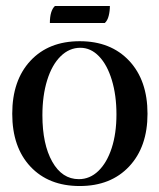

<svg xmlns="http://www.w3.org/2000/svg" viewBox="-20 -614 534 643"><path d="M21 -233Q21 -345 82 -410.5Q143 -476 247 -476Q351 -476 412.5 -410.5Q474 -345 474 -233Q474 -122 412.5 -56.5Q351 9 247 9Q143 9 82 -56Q21 -121 21 -233ZM370 -231Q370 -295 354.5 -346Q339 -397 311.5 -425.5Q284 -454 249 -454Q212 -454 183 -425.5Q154 -397 138 -345.5Q122 -294 122 -228Q122 -131 155 -72.5Q188 -14 244 -14Q281 -14 309.5 -41.5Q338 -69 354 -118Q370 -167 370 -231ZM164 -594H348Q348 -577 344 -561Q340 -545 331 -537H147Q147 -578 164 -594Z"/></svg>

Font: Katibeh
Style: Regular
Weight: 400
Designer: Arabic design by Kourosh Beigpour, Latin design by Eduardo Tunni, engineering by Lasse Fister
Version: Version 1.0010g